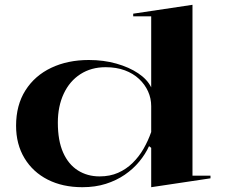

<svg xmlns="http://www.w3.org/2000/svg" viewBox="-20 -765 936 800"><path d="M782 -745V-33H857V-22L610 15V-149L601 -156Q586 -123 560.5 -92Q535 -61 500 -37Q465 -13 421 1Q377 15 323 15Q241 15 179 -16.5Q117 -48 82 -106Q47 -164 47 -241Q47 -327 86 -388.5Q125 -450 193.5 -482.5Q262 -515 350 -515Q412 -515 465 -500Q518 -485 556 -459.5Q594 -434 610 -401V-697H535V-708ZM420 -485Q360 -485 315 -456Q270 -427 245.5 -374.5Q221 -322 221 -254Q221 -179 243 -129.5Q265 -80 304.5 -55Q344 -30 395 -30Q438 -30 472 -45Q506 -60 532.5 -86Q559 -112 578 -145Q597 -178 610 -215V-323Q610 -355 597 -384Q584 -413 559.5 -436Q535 -459 500 -472Q465 -485 420 -485Z"/></svg>

Font: Kalnia SemiExpanded
Style: Regular
Weight: 400
Width: 6
Designer: Frida Medrano
Foundry: Frida Medrano
Version: Version 1.105